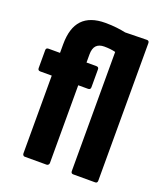

<svg xmlns="http://www.w3.org/2000/svg" viewBox="-129 -778 741 865"><g transform="rotate(20 241.0 -345.5)"><path d="M91 0Q87 0 84 -3.5Q81 -7 81 -12V-385H26Q14 -385 14 -397V-483Q14 -494 26 -494H81V-535Q81 -614 117.5 -652.5Q154 -691 227 -691Q257 -691 282 -688Q307 -685 325 -681L429 -683Q440 -683 440 -671V-12Q440 0 429 0H324Q313 0 313 -12V-583Q301 -586 287.5 -587.5Q274 -589 259 -589Q234 -589 221 -575.5Q208 -562 208 -532V-494H255Q267 -494 267 -483V-397Q267 -385 255 -385H208V-12Q208 -7 204.5 -3.5Q201 0 196 0Z"/></g></svg>

Font: Sofia Sans Condensed ExtraBold
Style: Regular
Weight: 800
Designer: Botio Nikoltchev, Ani Petrova
Foundry: lettersoup
Version: Version 4.101